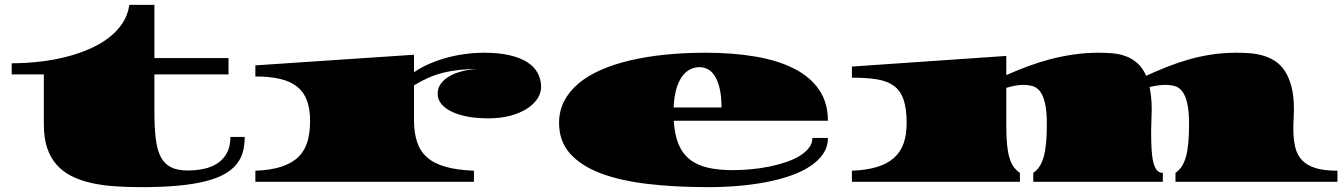

<svg xmlns="http://www.w3.org/2000/svg" viewBox="-20 -751 5551 793"><path d="M161.1 -443.8H28.3V-489.7Q85 -489.7 141.6 -496.1Q198.2 -502.4 250.2 -515.4Q302.2 -528.3 347.9 -548.1Q393.6 -567.9 428.7 -594.7Q463.9 -621.6 486.1 -655.5Q508.3 -689.5 514.2 -731H617.7V-511.2H923.8V-443.8H617.7V-291.5Q617.7 -224.6 623.3 -178Q628.9 -131.3 644.3 -102.3Q659.7 -73.2 686.5 -60.1Q713.4 -46.9 755.9 -46.9Q789.6 -46.9 821.3 -53.5Q853 -60.1 877.4 -75.9Q901.9 -91.8 916.7 -118.4Q931.6 -145 931.6 -185.5H990.7Q990.7 -152.3 983.2 -124Q975.6 -95.7 956.8 -72.5Q938 -49.3 906.7 -31.7Q875.5 -14.2 827.9 -2.2Q780.3 9.8 714.8 15.9Q649.4 22 563 22Q504.9 22 452.6 18.3Q400.4 14.6 355.7 4.4Q311 -5.9 275.1 -23.9Q239.3 -42 213.9 -70.6Q188.5 -99.1 174.8 -139.9Q161.1 -180.7 161.1 -236.3Z M1034.7 -45.9Q1100.1 -48.3 1143.6 -63Q1187 -77.6 1213.1 -103.5Q1239.3 -129.4 1250 -166.5Q1260.7 -203.6 1260.7 -251.5Q1260.7 -300.3 1248 -335.2Q1235.4 -370.1 1208 -392.3Q1180.7 -414.6 1137.9 -424.8Q1095.2 -435.1 1034.7 -435.1V-481L1689.9 -524.9V-452.6Q1717.3 -471.7 1751.5 -486.6Q1785.6 -501.5 1823.2 -512Q1860.8 -522.5 1900.9 -527.8Q1940.9 -533.2 1980 -533.2Q2040.5 -533.2 2084.7 -522.9Q2128.9 -512.7 2158 -493.9Q2187 -475.1 2200.9 -449Q2214.8 -422.9 2214.8 -391.1Q2214.8 -367.2 2200.2 -344.2Q2185.5 -321.3 2157.7 -303Q2129.9 -284.7 2089.1 -273.4Q2048.3 -262.2 1996.1 -262.2Q1948.7 -262.2 1910.4 -269.5Q1872.1 -276.9 1844.7 -290.3Q1817.4 -303.7 1802.5 -322.3Q1787.6 -340.8 1787.6 -363.3Q1787.6 -389.6 1803.5 -408.9Q1819.3 -428.2 1844.5 -440.7Q1869.6 -453.1 1900.4 -459.5Q1931.2 -465.8 1960.9 -466.3Q1916 -466.3 1879.2 -462.4Q1842.3 -458.5 1810.1 -450.4Q1777.8 -442.4 1748.5 -429.4Q1719.2 -416.5 1689.9 -398.4V-255.9Q1689.9 -203.6 1702.4 -165.3Q1714.8 -127 1743.7 -101.3Q1772.5 -75.7 1819.8 -62.3Q1867.2 -48.8 1937.5 -45.9V0H1034.7Z M2289.1 -243.2Q2289.1 -292.5 2310.1 -333.3Q2331.1 -374 2369.4 -406.2Q2407.7 -438.5 2462.4 -462.4Q2517.1 -486.3 2584.2 -502Q2651.4 -517.6 2729.5 -525.4Q2807.6 -533.2 2893.6 -533.2Q3008.3 -533.2 3101.6 -517.1Q3194.8 -501 3261 -467Q3327.1 -433.1 3363.3 -379.9Q3399.4 -326.7 3399.4 -252.4H2762.7Q2766.1 -195.8 2782 -156.7Q2797.9 -117.7 2827.9 -93.5Q2857.9 -69.3 2902.3 -58.8Q2946.8 -48.3 3006.8 -48.3Q3044.4 -48.3 3083.3 -52Q3122.1 -55.7 3158.7 -63.2Q3195.3 -70.8 3227.5 -81.8Q3259.8 -92.8 3283.7 -107.7Q3307.6 -122.6 3321.5 -140.9Q3335.4 -159.2 3335.4 -181.2H3399.4Q3399.4 -145 3380.1 -116.2Q3360.8 -87.4 3326.7 -64.7Q3292.5 -42 3245.8 -25.6Q3199.2 -9.3 3144.3 1.2Q3089.4 11.7 3028.8 16.8Q2968.3 22 2906.2 22Q2766.1 22 2652.1 8.3Q2538.1 -5.4 2457.5 -36.6Q2377 -67.9 2333 -118.4Q2289.1 -168.9 2289.1 -243.2ZM2960 -307.1Q2960 -351.6 2952.9 -383.1Q2945.8 -414.6 2933.8 -434.6Q2921.9 -454.6 2905.3 -464.1Q2888.7 -473.6 2869.6 -473.6Q2848.6 -473.6 2829.8 -464.1Q2811 -454.6 2796.6 -434.3Q2782.2 -414.1 2773.2 -382.6Q2764.2 -351.1 2762.2 -307.1Z M3498.5 -45.9Q3559.6 -48.3 3602.5 -61.5Q3645.5 -74.7 3672.6 -99.1Q3699.7 -123.5 3712.2 -159.2Q3724.6 -194.8 3724.6 -242.7Q3724.6 -302.7 3711.9 -339.6Q3699.2 -376.5 3671.9 -396.5Q3644.5 -416.5 3601.8 -423.3Q3559.1 -430.2 3498.5 -430.2V-476.1L4136.2 -520V-440.9Q4180.2 -460.4 4225.6 -477.3Q4271 -494.1 4318.6 -506.6Q4366.2 -519 4415.8 -526.1Q4465.3 -533.2 4516.6 -533.2Q4545.9 -533.2 4575 -530.8Q4604 -528.3 4629.9 -518.8Q4655.8 -509.3 4677.5 -490.2Q4699.2 -471.2 4713.9 -438Q4757.3 -458 4801.3 -475.3Q4845.2 -492.7 4890.9 -505.6Q4936.5 -518.6 4985.1 -525.9Q5033.7 -533.2 5086.4 -533.2Q5113.3 -533.2 5141.1 -531.2Q5168.9 -529.3 5195.6 -521.7Q5222.2 -514.2 5245.6 -499.3Q5269 -484.4 5286.4 -458.3Q5303.7 -432.1 5314 -393.1Q5324.2 -354 5324.2 -298.8Q5324.2 -280.3 5323 -261Q5321.8 -241.7 5321.8 -218.8Q5321.8 -175.8 5329.6 -143.3Q5337.4 -110.8 5357.7 -89.4Q5377.9 -67.9 5413.3 -56.9Q5448.7 -45.9 5503.9 -45.9V0H4835V-37.1Q4850.6 -47.4 4861.3 -64.2Q4872.1 -81.1 4878.7 -105.5Q4885.3 -129.9 4888.2 -162.8Q4891.1 -195.8 4891.1 -238.3Q4891.1 -292.5 4883.5 -324.7Q4876 -356.9 4862.8 -373.8Q4849.6 -390.6 4831.8 -395.5Q4814 -400.4 4793.5 -400.4Q4777.8 -400.4 4761.5 -397.9Q4745.1 -395.5 4728 -391.6Q4731.9 -372.1 4734.4 -349.1Q4736.8 -326.2 4736.8 -298.8Q4736.8 -280.3 4735.6 -255.9Q4734.4 -231.4 4734.4 -208.5Q4734.4 -165.5 4736.3 -133.3Q4738.3 -101.1 4743.7 -79.8Q4749 -58.6 4758.5 -47.9Q4768.1 -37.1 4782.7 -37.1V0H4247.6V-37.1Q4263.2 -47.4 4273.9 -64.2Q4284.7 -81.1 4291.3 -105.5Q4297.9 -129.9 4300.8 -162.8Q4303.7 -195.8 4303.7 -238.3Q4303.7 -292.5 4296.1 -324.7Q4288.6 -356.9 4275.4 -373.8Q4262.2 -390.6 4244.4 -395.5Q4226.6 -400.4 4206.1 -400.4Q4189.5 -400.4 4171.9 -397Q4154.3 -393.6 4136.2 -388.2V-229.5Q4136.2 -187 4139.2 -155.5Q4142.1 -124 4148.7 -101.1Q4155.3 -78.1 4166 -62.7Q4176.8 -47.4 4192.4 -37.1V0H3498.5Z"/></svg>

Font: Asset
Style: Regular
Weight: 400
Designer: Riccardo De Franceschi
Foundry: Sorkin Type Co.
Version: Version 1.001